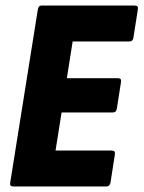

<svg xmlns="http://www.w3.org/2000/svg" viewBox="-20 -675 520 695"><path d="M29 0Q14 0 17 -14L117 -641Q119 -655 131 -655H467Q482 -655 479 -641L463 -539Q461 -525 449 -525H243L222 -392H406Q421 -392 418 -378L403 -282Q401 -268 389 -268H203L181 -130H384Q398 -130 396 -117L380 -14Q377 0 365 0Z"/></svg>

Font: Sofia Sans Condensed Black
Style: Italic
Weight: 900
Italic angle: -9°
Version: Version 4.100